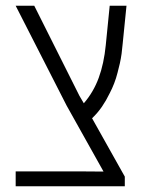

<svg xmlns="http://www.w3.org/2000/svg" viewBox="-20 -650 502 670"><path d="M34.7 0V-51.8H276.9L341.3 -51.3L212.4 -281.7L34.7 -629.9H99.6L257.3 -315.4L272.5 -289.6Q306.2 -328.6 324.5 -378.4Q342.8 -428.2 349.1 -492.7L362.8 -629.9H421.4L408.2 -498.5Q406.7 -480 404.3 -462.6Q401.9 -445.3 398.2 -428.7Q394.5 -412.1 390.1 -396Q385.3 -377 378.4 -359.1Q371.6 -341.3 362.3 -323.7Q350.6 -299.3 335.7 -277.6Q320.8 -255.9 301.3 -237.3L415.5 -33.7V0Z"/></svg>

Font: Open Sans SemiCondensed Light
Style: Regular
Weight: 300
Width: 4
Designer: Monotype Design Team
Foundry: Monotype Imaging Inc.
Version: Version 3.000